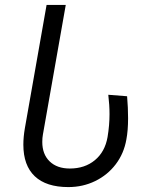

<svg xmlns="http://www.w3.org/2000/svg" viewBox="-20 -750 640 781"><path d="M75 -161.5Q75 -192.5 81 -227.5L169.5 -730H247.5L154.5 -202.5Q152 -189.5 152 -172.5Q152 -122.5 182 -93.5Q212 -64.5 264 -64.5Q325 -64.5 366 -98.5Q407 -132.5 417.5 -192.5Q425.5 -240.5 425.5 -286Q425.5 -322.5 420.5 -364.5L497 -358.5Q501 -311 501 -269Q501 -219 494 -182.5Q484 -125.5 450.8 -81.8Q417.5 -38 367.2 -13.5Q317 11 258 11Q168 11 121.5 -33Q75 -77 75 -161.5Z"/></svg>

Font: JuliaMono
Style: Italic
Weight: 400
Italic angle: -9°
Monospace: yes
Designer: cormullion
Foundry: corm
Version: Version 0.057; ttfautohint (v1.8.4)